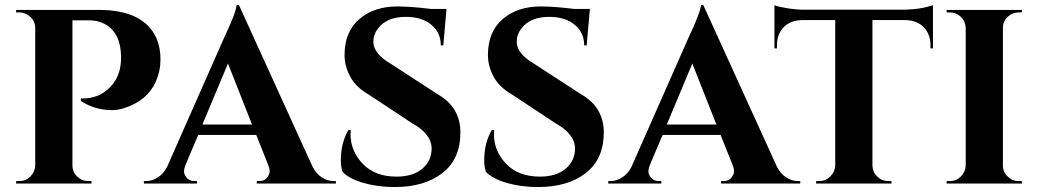

<svg xmlns="http://www.w3.org/2000/svg" viewBox="-20 -740 4180 774"><path d="M609 -413Q575 -335 483 -305Q456 -296 433 -296Q362 -296 306 -333V-343Q381 -341 427 -392Q468 -436 468 -507Q468 -616 392 -648Q368 -658 339 -658H272V-73Q272 -47 291 -28.5Q310 -10 336 -10H349V0H45V-10H58Q84 -10 102.5 -28.5Q121 -47 122 -73V-632Q118 -666 88 -682Q74 -690 58 -690H45V-700H379Q560 -700 611 -585Q627 -547 627 -500.5Q627 -454 609 -413Z M1325 -10H1334V0H1015V-10H1024Q1046 -10 1056.5 -23.5Q1067 -37 1067 -49Q1067 -61 1062 -73L1013 -196H779L727 -73Q722 -60 722 -48.5Q722 -37 732.5 -23.5Q743 -10 766 -10H774V0H560V-10H569Q592 -10 615 -24Q638 -38 653 -66L884 -589Q931 -688 934 -720H943L1240 -68Q1255 -39 1278 -24.5Q1301 -10 1325 -10ZM796 -238H996L899 -484Z M1354 -93Q1354 -165 1385 -216H1394Q1393 -208 1393 -200Q1393 -131 1442.5 -79.5Q1492 -28 1578 -28Q1645 -28 1682.5 -60Q1720 -92 1720 -141Q1720 -200 1640 -244L1466 -359Q1414 -389 1391.5 -431.5Q1369 -474 1369 -518Q1369 -612 1428.5 -663Q1488 -714 1581 -714Q1636 -714 1717 -704H1780L1767 -557H1757Q1757 -609 1718.5 -640.5Q1680 -672 1616 -672Q1538 -672 1503 -624Q1485 -601 1485 -572Q1485 -524 1555 -483L1746 -359Q1836 -307 1836 -206Q1836 -99 1763.5 -42.5Q1691 14 1571 14Q1503 14 1445.5 -2.5Q1388 -19 1361 -47Q1354 -66 1354 -93Z M1932 -93Q1932 -165 1963 -216H1972Q1971 -208 1971 -200Q1971 -131 2020.5 -79.5Q2070 -28 2156 -28Q2223 -28 2260.5 -60Q2298 -92 2298 -141Q2298 -200 2218 -244L2044 -359Q1992 -389 1969.5 -431.5Q1947 -474 1947 -518Q1947 -612 2006.5 -663Q2066 -714 2159 -714Q2214 -714 2295 -704H2358L2345 -557H2335Q2335 -609 2296.5 -640.5Q2258 -672 2194 -672Q2116 -672 2081 -624Q2063 -601 2063 -572Q2063 -524 2133 -483L2324 -359Q2414 -307 2414 -206Q2414 -99 2341.5 -42.5Q2269 14 2149 14Q2081 14 2023.5 -2.5Q1966 -19 1939 -47Q1932 -66 1932 -93Z M3197 -10H3206V0H2887V-10H2896Q2918 -10 2928.5 -23.5Q2939 -37 2939 -49Q2939 -61 2934 -73L2885 -196H2651L2599 -73Q2594 -60 2594 -48.5Q2594 -37 2604.5 -23.5Q2615 -10 2638 -10H2646V0H2432V-10H2441Q2464 -10 2487 -24Q2510 -38 2525 -66L2756 -589Q2803 -688 2806 -720H2815L3112 -68Q3127 -39 3150 -24.5Q3173 -10 3197 -10ZM2668 -238H2868L2771 -484Z M3497 -659V-72Q3498 -46 3516.5 -28Q3535 -10 3561 -10H3573L3574 0H3270V-10H3283Q3308 -10 3326.5 -28Q3345 -46 3347 -71V-659H3212Q3166 -658 3139 -630Q3112 -602 3112 -557V-545H3102V-719Q3116 -713 3152.5 -707Q3189 -701 3220 -701H3623Q3672 -702 3703 -709Q3734 -716 3741 -719V-545H3731V-557Q3731 -602 3704 -630Q3677 -658 3631 -659Z M3809 -10Q3835 -10 3853.5 -28.5Q3872 -47 3873 -73V-628Q3872 -654 3853.5 -672Q3835 -690 3809 -690H3796V-700H4100L4099 -690H4087Q4061 -690 4042 -672Q4023 -654 4023 -628V-73Q4023 -47 4042 -28.5Q4061 -10 4087 -10H4099L4100 0H3796V-10Z"/></svg>

Font: Cinzel Decorative
Style: Bold
Weight: 700
Version: Version 1.002;PS 001.002;hotconv 1.0.56;makeotf.lib2.0.21325